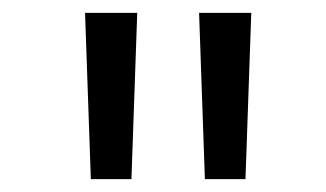

<svg xmlns="http://www.w3.org/2000/svg" viewBox="-20 -749 506 298"><path d="M112 -729H193L184 -471H121ZM289 -729H370L361 -471H298Z"/></svg>

Font: Noto Sans Oriya
Style: Regular
Weight: 400
Designer: Amélie Bonet and Sol Matas
Foundry: Google LLC
Version: Version 2.006